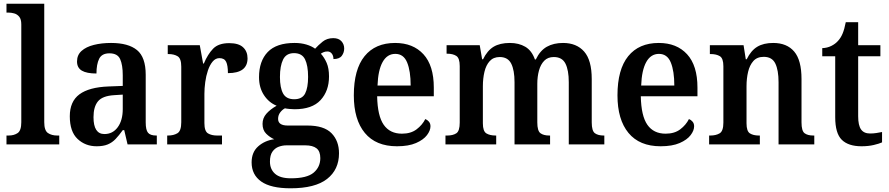

<svg xmlns="http://www.w3.org/2000/svg" viewBox="-20 -780 4803 1037"><path d="M15 0V-48H26Q56 -48 75.5 -61.5Q95 -75 95 -120V-648Q95 -676 84 -689.5Q73 -703 57 -707.5Q41 -712 26 -712H15V-760H219V-120Q219 -75 239 -61.5Q259 -48 289 -48H300V0Z M502 10Q441 10 399 -29.5Q357 -69 357 -152Q357 -232 409 -270.5Q461 -309 566 -313L643 -316V-374Q643 -429 629 -460.5Q615 -492 571 -492Q530 -492 515.5 -462.5Q501 -433 501 -383Q448 -383 422 -398.5Q396 -414 396 -448Q396 -483 420.5 -505Q445 -527 487 -537.5Q529 -548 580 -548Q673 -548 720 -509.5Q767 -471 767 -376V-119Q767 -78 779.5 -63Q792 -48 824 -48H827V0H669L651 -77H643Q623 -49 604.5 -29.5Q586 -10 562 0Q538 10 502 10ZM544 -56Q589 -56 616 -93Q643 -130 643 -191V-269L596 -266Q533 -262 509 -232.5Q485 -203 485 -147Q485 -56 544 -56Z M883 0V-48H887Q918 -48 938.5 -60.5Q959 -73 959 -120V-420Q959 -464 939.5 -476Q920 -488 890 -488H886V-536H1059L1077 -437H1081Q1102 -487 1131 -517Q1160 -547 1218 -547Q1269 -547 1293 -524.5Q1317 -502 1317 -465Q1317 -385 1211 -385Q1211 -426 1201.5 -446Q1192 -466 1165 -466Q1144 -466 1128.5 -447.5Q1113 -429 1103 -399.5Q1093 -370 1088.5 -336.5Q1084 -303 1084 -273V-115Q1084 -71 1103.5 -59.5Q1123 -48 1152 -48H1179V0Z M1549 237Q1443 237 1391 200.5Q1339 164 1339 97Q1339 42 1374.5 10.5Q1410 -21 1461 -28Q1438 -38 1418 -57.5Q1398 -77 1398 -111Q1398 -142 1418.5 -165.5Q1439 -189 1474 -209Q1432 -226 1405.5 -266.5Q1379 -307 1379 -363Q1379 -450 1426 -499Q1473 -548 1571 -548Q1606 -548 1634.5 -539.5Q1663 -531 1682 -517Q1699 -536 1722.5 -555Q1746 -574 1780 -574Q1809 -574 1824 -557.5Q1839 -541 1839 -518Q1839 -496 1826 -478.5Q1813 -461 1781 -461Q1781 -479 1772 -490.5Q1763 -502 1749 -502Q1737 -502 1728.5 -498.5Q1720 -495 1713 -490Q1732 -469 1744.5 -440Q1757 -411 1757 -367Q1757 -289 1711.5 -239.5Q1666 -190 1571 -190Q1560 -190 1543.5 -191.5Q1527 -193 1519 -195Q1505 -188 1493.5 -173Q1482 -158 1482 -138Q1482 -102 1534 -102H1640Q1730 -102 1770.5 -60.5Q1811 -19 1811 48Q1811 136 1746.5 186.5Q1682 237 1549 237ZM1569 -244Q1612 -244 1628 -275Q1644 -306 1644 -365Q1644 -426 1627.5 -459.5Q1611 -493 1568 -493Q1526 -493 1509 -458.5Q1492 -424 1492 -364Q1492 -306 1509 -275Q1526 -244 1569 -244ZM1551 183Q1638 183 1674 152.5Q1710 122 1710 74Q1710 37 1689.5 21Q1669 5 1629 5H1527Q1506 5 1485.5 12.5Q1465 20 1451.5 39Q1438 58 1438 93Q1438 134 1465.5 158.5Q1493 183 1551 183Z M2124 10Q2010 10 1950.5 -62Q1891 -134 1891 -265Q1891 -405 1949 -476.5Q2007 -548 2114 -548Q2211 -548 2267 -487Q2323 -426 2323 -307V-260H2017Q2019 -154 2052.5 -106Q2086 -58 2151 -58Q2199 -58 2230 -81.5Q2261 -105 2277 -137Q2288 -133 2296.5 -123Q2305 -113 2305 -98Q2305 -75 2286 -50Q2267 -25 2227 -7.5Q2187 10 2124 10ZM2198 -318Q2198 -396 2179 -442.5Q2160 -489 2115 -489Q2071 -489 2046.5 -445Q2022 -401 2019 -318Z M2386 0V-48H2395Q2426 -48 2444.5 -60Q2463 -72 2463 -118V-423Q2463 -466 2444.5 -478Q2426 -490 2395 -490H2392V-536H2571L2584 -460H2589Q2612 -507 2646 -527.5Q2680 -548 2734 -548Q2782 -548 2817 -527.5Q2852 -507 2869 -459H2874Q2897 -507 2933.5 -527.5Q2970 -548 3021 -548Q3094 -548 3135 -501.5Q3176 -455 3176 -353V-119Q3176 -73 3193 -60.5Q3210 -48 3241 -48H3244V0H3052V-336Q3052 -401 3034 -436.5Q3016 -472 2971 -472Q2939 -472 2919.5 -452Q2900 -432 2891 -399Q2882 -366 2882 -327V-119Q2882 -73 2899 -60.5Q2916 -48 2947 -48H2951V0H2759V-336Q2759 -401 2741 -436.5Q2723 -472 2679 -472Q2645 -472 2625 -450Q2605 -428 2596.5 -392Q2588 -356 2588 -314V-114Q2588 -71 2607 -59.5Q2626 -48 2657 -48H2660V0Z M3548 10Q3434 10 3374.5 -62Q3315 -134 3315 -265Q3315 -405 3373 -476.5Q3431 -548 3538 -548Q3635 -548 3691 -487Q3747 -426 3747 -307V-260H3441Q3443 -154 3476.5 -106Q3510 -58 3575 -58Q3623 -58 3654 -81.5Q3685 -105 3701 -137Q3712 -133 3720.5 -123Q3729 -113 3729 -98Q3729 -75 3710 -50Q3691 -25 3651 -7.5Q3611 10 3548 10ZM3622 -318Q3622 -396 3603 -442.5Q3584 -489 3539 -489Q3495 -489 3470.5 -445Q3446 -401 3443 -318Z M3810 0V-48H3816Q3847 -48 3867 -60Q3887 -72 3887 -118V-422Q3887 -465 3868 -476.5Q3849 -488 3819 -488H3814V-536H3996L4008 -460H4013Q4036 -507 4070 -527.5Q4104 -548 4156 -548Q4230 -548 4269.5 -501.5Q4309 -455 4309 -353V-119Q4309 -73 4325.5 -60.5Q4342 -48 4373 -48H4378V0H4185V-336Q4185 -401 4167.5 -437Q4150 -473 4105 -473Q4069 -473 4049 -450.5Q4029 -428 4020.5 -392Q4012 -356 4012 -314V-114Q4012 -71 4030.5 -59.5Q4049 -48 4079 -48H4084V0Z M4633 10Q4562 10 4526.5 -25Q4491 -60 4491 -147V-476H4421V-520Q4448 -521 4470 -532Q4492 -543 4506 -559Q4521 -575 4531 -599Q4541 -623 4548 -660H4615V-536H4735V-476H4615V-152Q4615 -103 4630.5 -81Q4646 -59 4679 -59Q4697 -59 4713 -61.5Q4729 -64 4744 -67V-11Q4729 -4 4699.5 3Q4670 10 4633 10Z"/></svg>

Font: Noto Serif Georgian SemiCondensed SemiBold
Style: Regular
Weight: 600
Width: 4
Designer: Monotype Design Team, Akaki Razmadze
Foundry: Google LLC
Version: Version 2.003; ttfautohint (v1.8.4.7-5d5b)